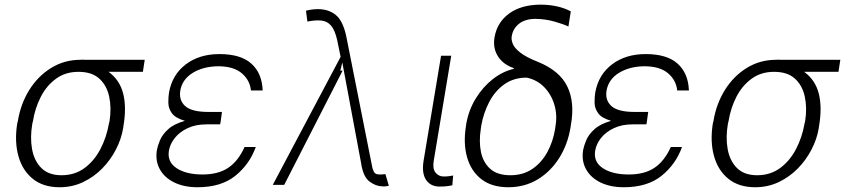

<svg xmlns="http://www.w3.org/2000/svg" viewBox="-20 -781 3582 811"><path d="M52.6 -258.5 55.4 -269.9Q67.5 -343 104 -401.5Q140.6 -459.9 196.2 -494.1Q251.8 -528.4 319.6 -528.4Q329.5 -529.5 338.4 -528.4H591.3L583.5 -477.6H438.6Q485.8 -443.2 500.4 -385.3Q514.9 -327.4 501.4 -248.6L500 -238.6Q492.5 -193.9 469.8 -149.7Q447.1 -105.5 411.8 -69.4Q376.4 -33.4 330.8 -11.7Q285.2 9.9 231.5 9.9Q162.6 9.9 118.6 -25.6Q74.6 -61.1 57.7 -122Q40.8 -182.9 52.6 -258.5ZM119.3 -269.9 116.5 -258.5Q106.5 -201 115.4 -151.3Q124.3 -101.6 154.8 -71.2Q185.4 -40.8 239.7 -40.8Q295.8 -40.8 337 -71.2Q378.2 -101.6 404.1 -151.3Q430 -201 440 -258.5L442.8 -269.9Q451.3 -325.3 441.2 -372.7Q431.1 -420.1 399.5 -448.9Q367.9 -477.6 311.4 -477.6Q257.1 -477.6 217.2 -448.9Q177.2 -420.1 152.7 -372.7Q128.2 -325.3 119.3 -269.9Z M910.9 -259.6H910.2L909.8 -255.7H852.3Q806.1 -255.7 772.2 -239.5Q738.3 -223.4 718.2 -198Q698.2 -172.6 693.5 -144.5Q685.7 -97.3 725.9 -70.7Q766 -44 835.6 -44Q902 -44 944.1 -72.3Q986.2 -100.5 1013.1 -160.2H1060.4Q1034.4 -87.4 974.3 -38.7Q914.1 9.9 814.6 9.9Q757.5 9.9 716.1 -10.3Q674.7 -30.5 655 -66.2Q635.3 -101.9 642.8 -147.7Q646 -165.1 655.9 -188.9Q665.8 -212.7 690.3 -235.1Q714.8 -257.5 761 -270.6Q720.9 -282.3 706.1 -302.7Q691.4 -323.2 691.1 -346.6Q690.7 -370 693.9 -390.3Q707.4 -465.6 764.7 -509.1Q822.1 -552.6 907 -552.6Q997.2 -552.6 1042.1 -511.9Q1087 -471.2 1089.5 -398.8H1040.1Q1035.5 -442.5 1001.2 -471.6Q967 -500.7 902.7 -501.1Q839.1 -500.7 794.4 -473.4Q749.6 -446 741.5 -397.7Q735.1 -357.2 762.6 -332.7Q790.1 -308.2 859.7 -308.2H917.6Z M1594.8 6Q1567.8 6 1540.8 -14.2Q1513.8 -34.4 1505.3 -92L1425.8 -517.4L1417.6 -482.6H1427.2L1180.4 0H1132.1L1418.7 -540.8L1404.5 -610.4Q1394.9 -653.8 1378.4 -672.8Q1361.9 -691.8 1337.2 -694.2Q1312.5 -696.7 1278.4 -690L1272.4 -735.4Q1272 -736.2 1287.6 -739.2Q1303.3 -742.2 1322.8 -742.5Q1369.7 -742.2 1399.7 -716.6Q1429.7 -691.1 1443.2 -624.6L1552.6 -73.9Q1552.6 -73.5 1552.9 -72.4Q1554 -67.1 1559.3 -55.4Q1564.6 -43.7 1584.2 -44Q1587.4 -43.7 1592.9 -44.2Q1598.4 -44.7 1602.6 -45.1Q1607.2 -45.5 1608 -45.5L1622.5 3.9Q1619.3 4.3 1616.7 4.8Q1614 5.3 1611.9 5.7Q1599.1 7.5 1594.8 6Z M1843 -545.5H1886L1812.1 -101.9Q1806.5 -68.5 1819.6 -52Q1832.7 -35.5 1854.4 -35.5Q1869.3 -35.5 1880.3 -37.3Q1891.3 -39.1 1894.2 -39.8L1890.6 1.8Q1885.3 2.8 1871.6 5Q1858 7.1 1836.6 7.1Q1799.4 7.1 1780 -20.8Q1760.7 -48.7 1769.2 -101.9Z M2068.9 -623.6Q2079.9 -687.1 2130.9 -724.1Q2181.8 -761 2263.1 -761.4Q2338.4 -761 2391 -733L2381 -669Q2360.4 -679 2321.6 -690Q2282.7 -701 2241.1 -701.3Q2198.2 -701 2172.2 -680.6Q2146.3 -660.2 2141.3 -626.4Q2139.2 -612.9 2146.3 -595.3Q2153.4 -577.8 2177.9 -558.6Q2202.4 -539.4 2251.8 -519.9Q2344.5 -482.2 2376.6 -415.1Q2408.7 -348 2391.3 -252.8L2389.9 -242.9Q2378.2 -171.2 2342.3 -114Q2306.5 -56.8 2251.4 -23.4Q2196.4 9.9 2127.5 9.9Q2057.2 9.9 2013.3 -24.1Q1969.5 -58.2 1952.9 -116.8Q1936.4 -175.4 1948.2 -248.6L1949.6 -258.5Q1959.9 -316.8 1989.7 -365.2Q2019.5 -413.7 2061.4 -446.6Q2103.3 -479.4 2149.9 -490.1L2150.9 -492.9Q2105.1 -508.5 2083.1 -543.5Q2061.1 -578.5 2068.9 -623.6ZM2012.4 -248.2 2011 -237.2Q2002.5 -183.9 2011.5 -139.4Q2020.6 -94.8 2050.8 -67.8Q2081 -40.8 2135.7 -40.8Q2189.6 -40.8 2228.9 -67.6Q2268.1 -94.5 2292.3 -139.2Q2316.4 -183.9 2324.9 -237.2L2326.3 -248.2Q2334.5 -293.7 2322.1 -337Q2309.7 -380.3 2279.7 -411.9Q2249.6 -443.5 2204.9 -453.1Q2149.9 -453.1 2110.3 -424.9Q2070.7 -396.7 2046.3 -350Q2022 -303.3 2012.4 -248.2Z M2711.3 -259.6H2710.6L2710.2 -255.7H2652.7Q2606.5 -255.7 2572.6 -239.5Q2538.7 -223.4 2518.6 -198Q2498.6 -172.6 2494 -144.5Q2486.2 -97.3 2526.3 -70.7Q2566.4 -44 2636 -44Q2702.4 -44 2744.5 -72.3Q2786.6 -100.5 2813.6 -160.2H2860.8Q2834.9 -87.4 2774.7 -38.7Q2714.5 9.9 2615.1 9.9Q2557.9 9.9 2516.5 -10.3Q2475.1 -30.5 2455.4 -66.2Q2435.7 -101.9 2443.2 -147.7Q2446.4 -165.1 2456.3 -188.9Q2466.3 -212.7 2490.8 -235.1Q2515.3 -257.5 2561.4 -270.6Q2521.3 -282.3 2506.6 -302.7Q2491.8 -323.2 2491.5 -346.6Q2491.1 -370 2494.3 -390.3Q2507.8 -465.6 2565.2 -509.1Q2622.5 -552.6 2707.4 -552.6Q2797.6 -552.6 2842.5 -511.9Q2887.4 -471.2 2889.9 -398.8H2840.6Q2835.9 -442.5 2801.7 -471.6Q2767.4 -500.7 2703.1 -501.1Q2639.6 -500.7 2594.8 -473.4Q2550.1 -446 2541.9 -397.7Q2535.5 -357.2 2563 -332.7Q2590.6 -308.2 2660.2 -308.2H2718Z M2990.8 -258.5 2993.6 -269.9Q3005.7 -343 3042.3 -401.5Q3078.8 -459.9 3134.4 -494.1Q3190 -528.4 3257.8 -528.4Q3267.8 -529.5 3276.6 -528.4H3529.5L3521.7 -477.6H3376.8Q3424 -443.2 3438.6 -385.3Q3453.1 -327.4 3439.6 -248.6L3438.2 -238.6Q3430.8 -193.9 3408 -149.7Q3385.3 -105.5 3350 -69.4Q3314.6 -33.4 3269 -11.7Q3223.4 9.9 3169.7 9.9Q3100.9 9.9 3056.8 -25.6Q3012.8 -61.1 2995.9 -122Q2979 -182.9 2990.8 -258.5ZM3057.5 -269.9 3054.7 -258.5Q3044.7 -201 3053.6 -151.3Q3062.5 -101.6 3093 -71.2Q3123.6 -40.8 3177.9 -40.8Q3234 -40.8 3275.2 -71.2Q3316.4 -101.6 3342.3 -151.3Q3368.3 -201 3378.2 -258.5L3381 -269.9Q3389.6 -325.3 3379.4 -372.7Q3369.3 -420.1 3337.7 -448.9Q3306.1 -477.6 3249.6 -477.6Q3195.3 -477.6 3155.4 -448.9Q3115.4 -420.1 3090.9 -372.7Q3066.4 -325.3 3057.5 -269.9Z"/></svg>

Font: Inter Extra Light  BETA
Style: Italic
Weight: 200
Italic angle: 9.39999°
Designer: Rasmus Andersson
Foundry: rsms
Version: Version 3.011;git-f93a4a705